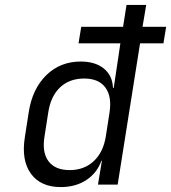

<svg xmlns="http://www.w3.org/2000/svg" viewBox="-20 -750 695 780"><path d="M81 -193 97 -296Q112 -390 168.5 -445Q225 -500 308 -500Q367 -500 402 -471.5Q437 -443 439 -393H442L460 -513L469 -574H299L310 -641H480L494 -730H574L559 -641H655L644 -574H549L458 0H378L394 -97H392Q374 -47 330.5 -18.5Q287 10 227 10Q145 10 105.5 -44.5Q66 -99 81 -193ZM161 -197Q150 -131 177 -95Q204 -59 263 -59Q322 -59 361 -95.5Q400 -132 410 -197L425 -293Q435 -358 408 -394.5Q381 -431 322 -431Q262 -431 224 -395Q186 -359 176 -293Z"/></svg>

Font: JetBrains Mono NL Light
Style: Italic
Weight: 300
Italic angle: -9°
Designer: Philipp Nurullin, Konstantin Bulenkov
Foundry: JetBrains
Version: Version 2.304; ttfautohint (v1.8.4.7-5d5b)